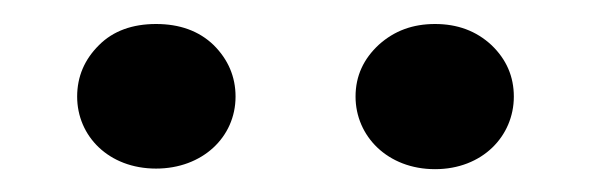

<svg xmlns="http://www.w3.org/2000/svg" viewBox="-20 -749 507 164"><path d="M181.2 -666.5C181.2 -683.6 174.8 -698.2 162.6 -710.4C149.9 -722.7 133.3 -728.5 113.3 -728.5C93.3 -728.5 76.7 -722.7 64.5 -710.4C52.2 -698.2 45.9 -683.6 45.9 -666.5C45.9 -632.8 72.8 -605 113.3 -605C152.8 -605 181.2 -631.8 181.2 -666.5ZM283.7 -666.5C283.7 -632.8 311 -604.5 351.6 -604.5C392.1 -604.5 418.9 -632.8 418.9 -666.5C418.9 -683.6 412.6 -698.2 399.9 -710.4C386.7 -722.7 370.6 -728.5 351.6 -728.5C332.5 -728.5 316.9 -722.7 303.7 -710.9C290.5 -698.7 283.7 -684.1 283.7 -666.5Z"/></svg>

Font: Shabnam
Style: Bold
Weight: 700
Foundry: DejaVu fonts team - Redesigned by Saber Rastikerdar - Based on Vazir font
Version: Version 5.0.1